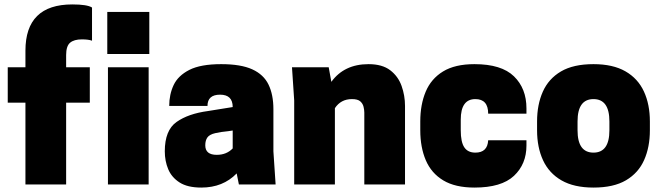

<svg xmlns="http://www.w3.org/2000/svg" viewBox="-20 -834 2983 868"><path d="M279 0H95V-370H15V-530H95V-605Q95 -814 307 -814Q374 -814 396 -800V-650Q380 -656 350 -656Q315 -656 297 -641Q279 -626 279 -585V-530H386V-370H279Z M652 0H468V-530H652ZM655 -590H465V-780H655Z M890 14Q828 14 792 -9Q756 -32 740.5 -69Q725 -106 725 -150Q725 -245 778 -282.5Q831 -320 920 -332L1032 -350Q1032 -406 975 -406Q918 -406 918 -355H745Q745 -407 765 -449.5Q785 -492 836 -518Q887 -544 980 -544Q1069 -544 1120.5 -520.5Q1172 -497 1194 -451.5Q1216 -406 1216 -340V-150L1226 0H1060L1050 -50Q988 14 890 14ZM960 -134Q1004 -134 1032 -163V-244L1012 -241Q979 -238 953 -232Q927 -226 917.5 -212.5Q908 -199 908 -177Q908 -134 960 -134Z M1811 0H1627V-325Q1627 -337 1623.5 -351.5Q1620 -366 1608.5 -376Q1597 -386 1571 -386Q1521 -386 1494 -345V0H1310V-380L1300 -530H1466L1478 -464Q1536 -544 1646 -544Q1708 -544 1744 -516.5Q1780 -489 1795.5 -445.5Q1811 -402 1811 -355Z M2125 14Q2038 14 1984 -18.5Q1930 -51 1905 -109.5Q1880 -168 1880 -245V-285Q1880 -361 1904.5 -419.5Q1929 -478 1983 -511Q2037 -544 2125 -544Q2247 -544 2303.5 -489Q2360 -434 2360 -344V-320H2187Q2187 -386 2129 -386Q2063 -386 2063 -293V-245Q2063 -192 2079 -168Q2095 -144 2129 -144Q2184 -144 2187 -200H2360V-176Q2360 -92 2303.5 -39Q2247 14 2125 14Z M2663 14Q2575 14 2518.5 -18.5Q2462 -51 2435 -109.5Q2408 -168 2408 -245V-285Q2408 -361 2434 -419.5Q2460 -478 2516 -511Q2572 -544 2663 -544Q2751 -544 2807.5 -511.5Q2864 -479 2891 -420.5Q2918 -362 2918 -285V-245Q2918 -169 2892 -110.5Q2866 -52 2810 -19Q2754 14 2663 14ZM2663 -144Q2735 -144 2735 -245V-285Q2735 -386 2663 -386Q2591 -386 2591 -285V-245Q2591 -144 2663 -144Z"/></svg>

Font: Tanohe Sans ExtraBold
Style: Regular
Weight: 800
Designer: Village Type and Design LLC & Cristiano Sobral
Foundry: Cooper Hewitt Smithsonian Design Museum
Version: Version 1.00;September 29, 2021;FontCreator 13.0.0.2655 64-b